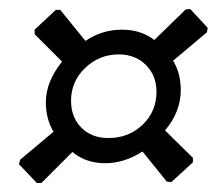

<svg xmlns="http://www.w3.org/2000/svg" viewBox="-20 -569 482 427"><path d="M403 -549 442 -507 440 -497 365 -434Q382 -406 382 -369Q382 -320 347 -279L409 -218V-208L361 -164L351 -165L297 -232Q256 -206 214 -206Q171 -206 141 -231L72 -162H62L22 -204L25 -214L99 -276Q82 -304 82 -342Q82 -387 118 -432L57 -493V-503L104 -547H114L170 -478Q207 -503 251 -503Q294 -503 323 -480L393 -548ZM244 -448Q201 -448 169.5 -418Q138 -388 138 -345Q138 -308 161 -285Q184 -262 221 -262Q266 -262 297 -291.5Q328 -321 328 -365Q328 -401 304.5 -424.5Q281 -448 244 -448Z"/></svg>

Font: Alegreya Sans SC Medium
Style: Italic
Weight: 500
Italic angle: -7°
Designer: Juan Pablo del Peral
Foundry: Huerta Tipografica
Version: Version 2.007